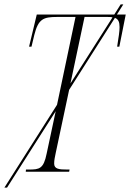

<svg xmlns="http://www.w3.org/2000/svg" viewBox="-42 -780 591 872"><path d="M75 0H272L274 -10H263C227 -10 204 -12 204 -37C204 -52 207 -66 211 -85L272 -372L480 -699C495 -693 501 -681 501 -657C501 -636 497 -613 490 -568H500L529 -714H489L518 -760H506L477 -714H125L90 -568H101L114 -622C132 -694 155 -703 217 -703H301L217 -304L-22 72H-10L211 -275L170 -83C156 -13 137 -10 89 -10H76ZM342 -703H446C455 -703 463 -703 469 -701L278 -401Z"/></svg>

Font: Noto Serif Display ExtraCondensed ExtraLight
Style: Italic
Weight: 200
Width: 2
Italic angle: -12°
Designer: Monotype Design Team
Foundry: Monotype Imaging Inc.
Version: Version 2.009